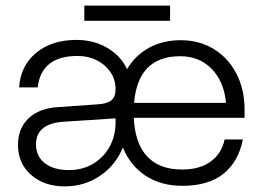

<svg xmlns="http://www.w3.org/2000/svg" viewBox="-20 -653 935 683"><path d="M280 -633H585V-579H280ZM629 8Q553 8 498.5 -27.5Q444 -63 417 -128Q392 -66 336.5 -28Q281 10 210 10Q137 10 90.5 -31Q44 -72 44 -137Q44 -196 81.5 -232Q119 -268 187 -272L329 -282Q362 -284 376.5 -296.5Q391 -309 391 -335V-337Q391 -370 373 -396.5Q355 -423 324.5 -438.5Q294 -454 256 -454Q127 -454 114 -342H48Q53 -419 108.5 -465Q164 -511 252 -511Q314 -511 362 -482.5Q410 -454 432 -407Q461 -456 510 -483Q559 -510 623 -510Q689 -510 740.5 -478.5Q792 -447 821 -391Q850 -335 850 -264V-234H456Q460 -143 503.5 -96.5Q547 -50 627 -50Q692 -50 730.5 -79Q769 -108 779 -157H844Q828 -77 774.5 -34.5Q721 8 629 8ZM621 -453Q471 -453 457 -287H784Q777 -363 733 -408Q689 -453 621 -453ZM108 -139Q108 -97 139.5 -72.5Q171 -48 225 -48Q273 -48 310.5 -70Q348 -92 369.5 -130.5Q391 -169 391 -218V-232L206 -220Q108 -213 108 -139Z"/></svg>

Font: Overused Grotesk Book
Style: Regular
Weight: 350
Version: Version 0.003